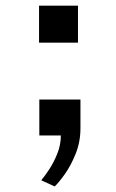

<svg xmlns="http://www.w3.org/2000/svg" viewBox="-20 -483 415 684"><path d="M127 159.2Q139.2 145 155.5 120.1Q171.9 95.2 184.3 64Q196.8 32.7 196.8 -0.5H120.1V-128.4H266.6V-25.9Q266.6 22 249.8 64.2Q232.9 106.4 211.2 137Q189.5 167.5 174.8 181.2ZM119.1 -462.9H257.8V-331.1H119.1Z"/></svg>

Font: Monda SemiBold
Style: Regular
Weight: 600
Designer: Vernon Adams
Foundry: Vernon Adams
Version: Version 2.200